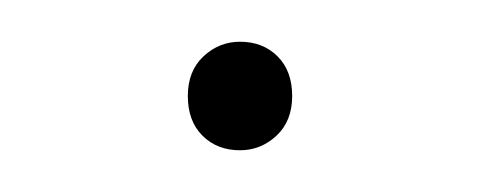

<svg xmlns="http://www.w3.org/2000/svg" viewBox="-20 -379 230 92"><path d="M70 -333Q70 -345 77.5 -352Q85 -359 95 -359Q106 -359 113 -352Q120 -345 120 -333Q120 -321 112.5 -314Q105 -307 95 -307Q84 -307 77 -314Q70 -321 70 -333Z"/></svg>

Font: Bitter Thin Thin
Style: Regular
Weight: 250
Version: Version 2.002